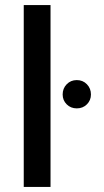

<svg xmlns="http://www.w3.org/2000/svg" viewBox="-20 -740 410 760"><path d="M74 0V-720H180V0ZM284 -311Q260 -311 244 -327Q228 -343 228 -366Q228 -390 244 -406.5Q260 -423 284 -423Q308 -423 324 -406.5Q340 -390 340 -366Q340 -343 324 -327Q308 -311 284 -311Z"/></svg>

Font: Ultramarine Medium
Style: Regular
Weight: 500
Designer: Colophon Foundry, Jonny Pinhorn
Foundry: Colophon Foundry
Version: Version 1.200; ttfautohint (v1.8.3)